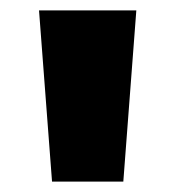

<svg xmlns="http://www.w3.org/2000/svg" viewBox="-20 -860 337 369"><path d="M242 -840 217 -511H80L55 -840Z"/></svg>

Font: TypoPRO Sinkin Sans
Style: 900 X Black
Weight: 950
Designer: Keith Bates
Foundry: K-Type
Version: Sinkin Sans (version 1.0)  by Keith Bates   •   © 2014   www